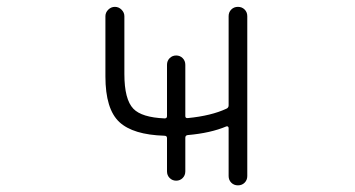

<svg xmlns="http://www.w3.org/2000/svg" viewBox="-20 -565 1040 563"><path d="M523.4 -224.6Q523.4 -217.8 531.2 -218.8Q599.6 -225.6 643.6 -246.1Q650.4 -249 650.4 -255.9V-517.6Q650.4 -529.3 658.2 -537.1Q666 -544.9 677.7 -544.9Q689.5 -544.9 697.3 -537.1Q705.1 -529.3 705.1 -517.6V-48.8Q705.1 -37.1 697.3 -29.3Q689.5 -21.5 677.7 -21.5Q666 -21.5 658.2 -29.3Q650.4 -37.1 650.4 -48.8V-189.5Q650.4 -192.4 648.4 -193.8Q646.5 -195.3 643.6 -194.3Q597.7 -174.8 530.3 -168.9Q523.4 -168 523.4 -161.1V-62.5Q523.4 -50.8 515.6 -43Q507.8 -35.2 496.6 -35.2Q485.4 -35.2 477.5 -43Q469.7 -50.8 469.7 -62.5V-160.2Q469.7 -167 461.9 -167Q370.1 -169.9 330.1 -207Q289.1 -245.1 289.1 -340.8V-517.6Q289.1 -528.3 297.4 -536.6Q305.7 -544.9 316.9 -544.9Q328.1 -544.9 336.4 -536.6Q344.7 -528.3 344.7 -517.6V-347.7Q344.7 -273.4 371.1 -246.1Q395.5 -220.7 462.9 -217.8Q469.7 -217.8 469.7 -224.6V-375Q469.7 -386.7 477.5 -394.5Q485.4 -402.3 496.6 -402.3Q507.8 -402.3 515.6 -394.5Q523.4 -386.7 523.4 -375Z"/></svg>

Font: Rounded-X Mgen+ 1m light
Style: Regular
Weight: 200
Designer: [Source Han Sans]
Ryoko NISHIZUKA  (kana & ideographs); Paul D. Hunt (Latin, Greek & Cyrillic); Wenlong ZHANG  (bopomofo
Version: Version 1.059.20150602